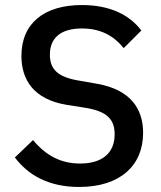

<svg xmlns="http://www.w3.org/2000/svg" viewBox="-20 -730 640 762"><path d="M294 12C458 12 548 -74 548 -203C548 -302 494 -374 368 -397L294 -410C208 -424 178 -456 178 -513C178 -581 223 -617 305 -617C382 -617 433 -586 471 -539L541 -609C493 -672 415 -710 305 -710C157 -710 65 -639 65 -508C65 -415 112 -336 244 -314L320 -302C404 -288 435 -257 435 -197C435 -123 386 -81 298 -81C223 -81 164 -111 111 -174L39 -105C92 -35 173 12 294 12Z"/></svg>

Font: IBM Plex Mono Medm
Style: Regular
Weight: 500
Monospace: yes
Designer: Mike Abbink, Paul van der Laan, Pieter van Rosmalen
Foundry: Bold Monday
Version: Version 2.004